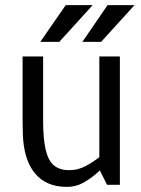

<svg xmlns="http://www.w3.org/2000/svg" viewBox="-20 -720 551 748"><path d="M240 8Q159 8 115.5 -45.5Q72 -99 69 -198L68 -250V-500H148V-250Q148 -177 158.5 -134.5Q169 -92 191.5 -74.5Q214 -57 250 -57Q284 -57 314.5 -73.5Q345 -90 367 -108V-500H447V0H397L369 -56Q343 -31 310.5 -11.5Q278 8 241 8H240ZM341 -700 211 -557H137L236 -700ZM504 -700 374 -557H301L399 -700Z"/></svg>

Font: Epunda Sans
Style: Regular
Weight: 400
Designer: Simon Atzbach
Foundry: typofactur
Version: Version 2.204; ttfautohint (v1.8.4.7-5d5b)